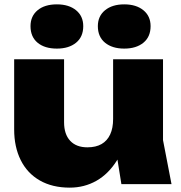

<svg xmlns="http://www.w3.org/2000/svg" viewBox="-20 -845 832 881"><path d="M300 16Q220 16 162.5 -17Q105 -50 75 -110.5Q45 -171 45 -251V-573H274V-284Q274 -229 302 -199Q330 -169 381 -169Q420 -169 446 -184Q472 -199 485.5 -228Q499 -257 499 -299L568 -263Q556 -172 517 -109.5Q478 -47 422.5 -15.5Q367 16 300 16ZM537 0 499 -237V-573H728V-202L767 0ZM241 -622Q185 -622 152.5 -649Q120 -676 120 -725Q120 -771 152.5 -798Q185 -825 241 -825Q296 -825 329 -798Q362 -771 362 -725Q362 -676 329 -649Q296 -622 241 -622ZM550 -622Q495 -622 462 -649Q429 -676 429 -725Q429 -771 462 -798Q495 -825 550 -825Q605 -825 638 -798Q671 -771 671 -725Q671 -676 638 -649Q605 -622 550 -622Z"/></svg>

Font: Unbounded ExtraBold
Style: Regular
Weight: 800
Designer: Luke Prowse, Jean-Baptiste Morizot, Fátima Lázaro, Florian Runge
Foundry: NaN
Version: Version 1.701;gftools[0.9.28.dev5+ged2979d]